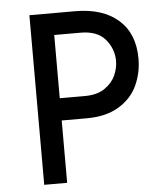

<svg xmlns="http://www.w3.org/2000/svg" viewBox="-52 -769 699 815"><g transform="rotate(-5 297.5 -361.5)"><path d="M548.8 -499Q548.8 -438.5 524.4 -385.3Q500 -332 445.3 -298.8Q390.6 -265.6 307.6 -265.6H201.2V0H103.5V-722.7H297.9Q416 -722.7 482.4 -664.1Q548.8 -605.5 548.8 -499ZM453.1 -497.1Q453.1 -548.8 418.9 -589.4Q384.8 -629.9 313.5 -629.9H201.2V-360.4H307.6Q360.4 -360.4 392.6 -382.3Q424.8 -404.3 439 -435.5Q453.1 -466.8 453.1 -497.1Z"/></g></svg>

Font: Josefin Sans CFJ
Style: Regular
Weight: 400
Designer: Santiago Orozco
Foundry: Typemade
Version: Version 2.000